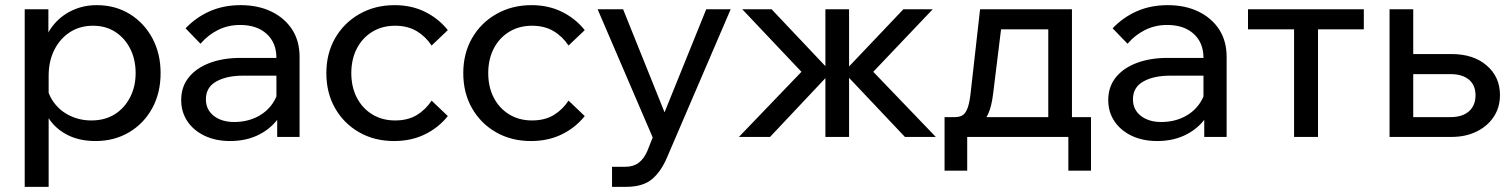

<svg xmlns="http://www.w3.org/2000/svg" viewBox="-20 -532 5872 746"><path d="M169 194H76V-496H168V-344H147Q155 -393 184.5 -431Q214 -469 258.5 -490.5Q303 -512 356 -512Q428 -512 484 -477.5Q540 -443 572 -383.5Q604 -324 604 -248Q604 -171 571.5 -111.5Q539 -52 481.5 -18Q424 16 351 16Q284 16 235 -11.5Q186 -39 161 -86.5Q136 -134 141 -193L160 -212Q164 -169 188.5 -135Q213 -101 251.5 -82.5Q290 -64 335 -64Q387 -64 425 -87.5Q463 -111 485 -153Q507 -195 507 -248Q507 -301 486 -342.5Q465 -384 428 -408Q391 -432 341 -432Q291 -432 252.5 -407.5Q214 -383 191.5 -339Q169 -295 169 -237Z M1144 0H1057V-98L1054 -122V-307Q1054 -366 1016 -400.5Q978 -435 913 -435Q866 -435 827 -415.5Q788 -396 759 -362L701 -422Q742 -465 795.5 -488.5Q849 -512 915 -512Q983 -512 1034.5 -487Q1086 -462 1115 -417.5Q1144 -373 1144 -310ZM874 16Q818 16 775 -4.5Q732 -25 708 -61Q684 -97 684 -143Q684 -195 713.5 -231.5Q743 -268 795 -287.5Q847 -307 914 -307H1065V-238H924Q861 -238 820.5 -215.5Q780 -193 780 -146Q780 -106 810.5 -82Q841 -58 890 -58Q938 -58 977 -77Q1016 -96 1039.5 -130.5Q1063 -165 1066 -210L1099 -192Q1099 -132 1070 -85Q1041 -38 990.5 -11Q940 16 874 16Z M1657 -141 1720 -81Q1684 -36 1631 -10Q1578 16 1511 16Q1435 16 1375.5 -18Q1316 -52 1282 -111.5Q1248 -171 1248 -248Q1248 -324 1282 -383.5Q1316 -443 1376.5 -477.5Q1437 -512 1513 -512Q1579 -512 1631.5 -486Q1684 -460 1720 -415L1657 -355Q1634 -390 1599 -411Q1564 -432 1515 -432Q1465 -432 1426.5 -408.5Q1388 -385 1366.5 -343.5Q1345 -302 1345 -248Q1345 -194 1366.5 -152.5Q1388 -111 1426.5 -87.5Q1465 -64 1515 -64Q1565 -64 1599.5 -85Q1634 -106 1657 -141Z M2189 -141 2252 -81Q2216 -36 2163 -10Q2110 16 2043 16Q1967 16 1907.5 -18Q1848 -52 1814 -111.5Q1780 -171 1780 -248Q1780 -324 1814 -383.5Q1848 -443 1908.5 -477.5Q1969 -512 2045 -512Q2111 -512 2163.5 -486Q2216 -460 2252 -415L2189 -355Q2166 -390 2131 -411Q2096 -432 2047 -432Q1997 -432 1958.5 -408.5Q1920 -385 1898.5 -343.5Q1877 -302 1877 -248Q1877 -194 1898.5 -152.5Q1920 -111 1958.5 -87.5Q1997 -64 2047 -64Q2097 -64 2131.5 -85Q2166 -106 2189 -141Z M2724 -496H2819L2572 79Q2549 134 2513.5 164Q2478 194 2412 194H2358V116H2410Q2441 116 2461.5 100.5Q2482 85 2495 55L2516 2L2302 -496H2401L2580 -51H2544Z M3496 0 3253 -257H3263L3490 -496H3604L3373 -253L3616 0ZM2851 0 3094 -253 2864 -496H2978L3204 -257H3214L2972 0ZM3187 0V-496H3279V0Z M3672 -34V-77H3690Q3711 -77 3722.5 -86Q3734 -95 3741 -116.5Q3748 -138 3752 -177L3788 -496H4145V-46H4053V-479L4118 -418H3803L3877 -479L3839 -170Q3833 -119 3819.5 -89.5Q3806 -60 3780 -47Q3754 -34 3709 -34ZM3650 131V-77H4219V131H4131V-59L4189 0H3703L3738 -59V131Z M4746 0H4659V-98L4656 -122V-307Q4656 -366 4618 -400.5Q4580 -435 4515 -435Q4468 -435 4429 -415.5Q4390 -396 4361 -362L4303 -422Q4344 -465 4397.5 -488.5Q4451 -512 4517 -512Q4585 -512 4636.5 -487Q4688 -462 4717 -417.5Q4746 -373 4746 -310ZM4476 16Q4420 16 4377 -4.5Q4334 -25 4310 -61Q4286 -97 4286 -143Q4286 -195 4315.5 -231.5Q4345 -268 4397 -287.5Q4449 -307 4516 -307H4667V-238H4526Q4463 -238 4422.5 -215.5Q4382 -193 4382 -146Q4382 -106 4412.5 -82Q4443 -58 4492 -58Q4540 -58 4579 -77Q4618 -96 4641.5 -130.5Q4665 -165 4668 -210L4701 -192Q4701 -132 4672 -85Q4643 -38 4592.5 -11Q4542 16 4476 16Z M5008 0V-467H5101V0ZM4829 -418V-496H5279V-418Z M5379 0V-496H5471V-14L5410 -77H5616Q5662 -77 5687.5 -99.5Q5713 -122 5713 -162Q5713 -201 5687.5 -222.5Q5662 -244 5616 -244H5425V-322H5620Q5705 -322 5756.5 -277.5Q5808 -233 5808 -163Q5808 -115 5784 -78.5Q5760 -42 5717.5 -21Q5675 0 5620 0Z"/></svg>

Font: Wix Madefor Display Medium
Style: Regular
Weight: 500
Designer: Dalton Maag Ltd
Foundry: Dalton Maag Ltd
Version: Version 3.100